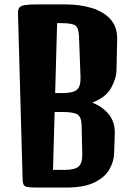

<svg xmlns="http://www.w3.org/2000/svg" viewBox="-20 -845 597 865"><path d="M149.9 0Q105 0 94 -5.4Q83 -10.7 82 -33.2L61 -784.7Q60.5 -801.8 66.7 -810.3Q72.8 -818.8 92 -822Q111.3 -825.2 149.9 -825.2Q156.7 -825.2 162.1 -825.2H273.4Q340.3 -825.2 393.8 -808.8Q447.3 -792.5 478.3 -757.6Q509.3 -722.7 507.8 -666L504.9 -530.8Q503.9 -489.7 479.7 -447.5Q455.6 -405.3 395.5 -382.8Q443.4 -363.8 471.2 -328.6Q499 -293.5 497.1 -241.2L494.1 -154.8Q493.2 -117.7 472.9 -82Q452.6 -46.4 405.8 -23.2Q358.9 0 277.3 0H158.7Q154.8 0 149.9 0ZM257.8 -740.7H237.3L228.5 -425.8H263.2Q310.1 -425.8 327.1 -441.2Q344.2 -456.5 342.8 -497.6L335.9 -681.6Q334.5 -719.2 319.6 -730Q304.7 -740.7 257.8 -740.7ZM265.6 -340.3H226.1L218.8 -79.6H270.5Q317.9 -79.6 334.7 -95.2Q351.6 -110.8 350.6 -151.9L347.7 -278.8Q347.2 -316.9 329.8 -328.6Q312.5 -340.3 265.6 -340.3Z"/></svg>

Font: Denk One
Style: Regular
Weight: 400
Designer: Irina Smirnova, Eben Sorkin
Foundry: Sorkin Type Co.f
Version: Version 1.004; ttfautohint (v1.8.4.7-5d5b);gftools[0.9.23]